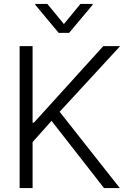

<svg xmlns="http://www.w3.org/2000/svg" viewBox="-20 -964 649 984"><path d="M80.6 0V-727.5H147V-335.4H153.8L509.3 -727.5H595.7L285.6 -391.1L594.2 0H513.2L244.1 -344.7L147 -235.8V0ZM222.7 -943.8 307.6 -840.8 392.1 -943.8H454.6V-939L334 -795.4H280.8L161.1 -939V-943.8Z"/></svg>

Font: Inter Tight Light
Style: Regular
Weight: 300
Designer: Rasmus Andersson
Foundry: rsms
Version: Version 3.004